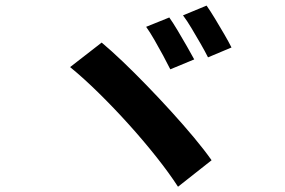

<svg xmlns="http://www.w3.org/2000/svg" viewBox="-20 -755 1040 700"><path d="M597.2 -691.3Q610.8 -672.1 627.9 -643.5Q645 -614.8 661.4 -586.2Q677.9 -557.6 688.1 -538.4L600.9 -502.3Q590.1 -524.1 574.7 -552.7Q559.3 -581.3 542.9 -609.7Q526.6 -638.1 512.8 -657.2ZM733.1 -734.6Q746.7 -715.5 764.2 -686.5Q781.7 -657.6 798 -629.5Q814.3 -601.4 824 -581.9L738.4 -545.9Q727.4 -567.9 711.2 -596Q695 -624.1 678.3 -652Q661.7 -679.9 647.2 -699ZM350.7 -599.8Q385 -571.1 427.4 -530.7Q469.8 -490.2 515.2 -443.3Q560.7 -396.4 604.9 -347.8Q649.2 -299.1 687.2 -253.6Q725.2 -208.1 751.4 -170.8L629 -74.2Q596.8 -124 550.2 -182.7Q503.6 -241.5 449.5 -301.5Q395.4 -361.5 340.3 -415.6Q285.3 -469.8 235.6 -510.4Z"/></svg>

Font: Noto Sans TC
Style: Regular
Weight: 100
Designer: Ryoko NISHIZUKA 西塚涼子 (kana, bopomofo & ideographs); Paul D. Hunt (Latin, Greek & Cyrillic); Sandoll Communications 산돌커뮤니
Foundry: Adobe
Version: Version 2.004;hotconv 1.0.118;makeotfexe 2.5.65603